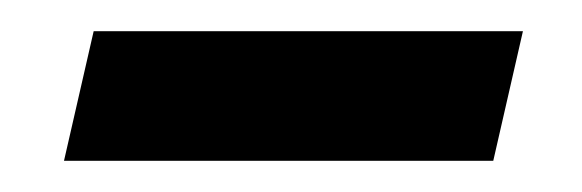

<svg xmlns="http://www.w3.org/2000/svg" viewBox="-20 -311 373 123"><path d="M21 -208 40 -291H315L296 -208Z"/></svg>

Font: Platypi
Style: Italic
Weight: 400
Italic angle: -13°
Designer: David Sargent
Foundry: Bolt Cutter Type
Version: Version 1.200; ttfautohint (v1.8.4.7-5d5b)